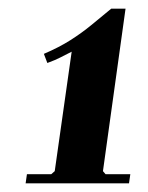

<svg xmlns="http://www.w3.org/2000/svg" viewBox="-20 -742 340 442"><path d="M223 -341H280L277 -320H39L42 -341H98L106 -348L145 -623Q129 -615 118.5 -609.5Q108 -604 89 -597L81 -618Q116 -633 142 -649.5Q168 -666 190.5 -684.5Q213 -703 236 -722H269L217 -348Z"/></svg>

Font: Brygada 1918
Style: Italic
Weight: 400
Italic angle: -8°
Designer: Mateusz Machalski | Borys Kosmynka | Przemek Hoffer
Foundry: NIEPODLEGLA 2018
Version: Version 3.006